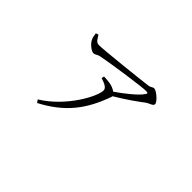

<svg xmlns="http://www.w3.org/2000/svg" viewBox="-81 -806 1162 1162"><g transform="rotate(45 500.0 -225.0)"><path d="M447 -326C480 -315 509 -304 509 -281C509 -229 415 -52 265 39L278 57C436 -26 513 -129 569 -284L572 -295C641 -335 710 -385 741 -409C758 -422 788 -426 788 -443C788 -463 736 -507 717 -507C704 -507 698 -496 682 -494C640 -488 340 -455 294 -455C272 -455 263 -474 248 -498L231 -493C233 -476 235 -462 242 -448C253 -425 287 -397 305 -397C323 -397 322 -407 351 -413C438 -430 656 -461 693 -461C709 -461 712 -457 702 -443C680 -411 615 -358 555 -317C542 -327 522 -336 499 -339C486 -341 473 -342 451 -343Z"/></g></svg>

Font: Noto Serif CJK SC ExtraLight
Style: Regular
Weight: 200
Designer: Ryoko NISHIZUKA 西塚涼子 (kana & ideographs); Frank Grießhammer (Latin, Greek & Cyrillic); Wenlong ZHANG 张文龙 (bopomofo); San
Foundry: Adobe
Version: Version 2.001;hotconv 1.1.0;makeotfexe 2.6.0